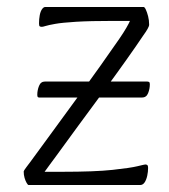

<svg xmlns="http://www.w3.org/2000/svg" viewBox="-20 -531 486 551"><path d="M62 0Q60 0 56.5 -6Q53 -12 50.5 -20.5Q48 -29 48 -39Q48 -41 55.5 -51Q63 -61 69 -69Q95 -104 129 -151Q163 -198 199.5 -247.5Q236 -297 268 -342Q300 -387 322 -419Q335 -438 342.5 -451Q350 -464 353 -471Q340 -471 328.5 -471Q317 -471 306 -471Q238 -471 198 -468.5Q158 -466 138.5 -462.5Q119 -459 111 -456.5Q103 -454 100 -454Q96 -454 94 -455.5Q92 -457 92 -464Q92 -476 94 -487Q96 -498 100.5 -504.5Q105 -511 110 -511H392Q395 -511 398.5 -503.5Q402 -496 405 -484.5Q408 -473 408 -460Q408 -456 403.5 -448Q399 -440 391 -429Q373 -402 342.5 -359Q312 -316 276 -267Q240 -218 204.5 -170Q169 -122 141 -83Q132 -71 124 -60Q116 -49 108 -38Q122 -38 134.5 -38Q147 -38 158 -38Q252 -38 303 -43.5Q354 -49 374.5 -54Q395 -59 397 -59Q401 -59 403 -57Q405 -55 405 -49Q405 -38 402.5 -26.5Q400 -15 395 -7.5Q390 0 382 0ZM94 -251Q90 -251 88.5 -252.5Q87 -254 87 -259Q87 -272 92 -284.5Q97 -297 109 -297H402Q406 -297 408 -295.5Q410 -294 410 -289Q410 -276 405 -263.5Q400 -251 387 -251Z"/></svg>

Font: Briem Hand Thin
Style: Regular
Weight: 100
Designer: Gunnlaugur SE Briem, Eben Sorkin
Foundry: Sorkin Type Co.
Version: Version 1.003